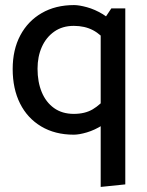

<svg xmlns="http://www.w3.org/2000/svg" viewBox="-20 -518 580 757"><path d="M419 -485 377 -422V219L474 209V-485ZM407 -142Q376 -105 345.5 -87Q315 -69 271 -69Q225 -69 193 -92Q161 -115 144.5 -155Q128 -195 128 -247Q128 -295 145 -333Q162 -371 194 -393.5Q226 -416 271 -416Q314 -416 346.5 -399Q379 -382 410 -343L438 -411Q417 -443 385.5 -462Q354 -481 323 -489.5Q292 -498 272 -498Q199 -498 144.5 -466.5Q90 -435 60 -378.5Q30 -322 30 -246Q30 -168 59 -110Q88 -52 142.5 -19.5Q197 13 271 13Q292 13 322.5 4Q353 -5 384 -24.5Q415 -44 436 -73Z"/></svg>

Font: Catamaran Medium
Style: Regular
Weight: 500
Designer: Pria Ravichandran
Version: Version 2.000